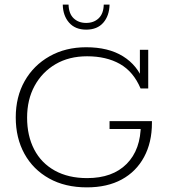

<svg xmlns="http://www.w3.org/2000/svg" viewBox="-20 -798 734 829"><path d="M355 11Q261 11 192 -27.5Q123 -66 85.5 -134Q48 -202 48 -291Q48 -380 86.5 -448Q125 -516 194 -555Q263 -594 352 -594Q448 -594 511 -555Q574 -516 600 -445L584 -449V-583H620V-416H587Q556 -489 497.5 -522Q439 -555 356 -555Q278 -555 220 -521Q162 -487 129.5 -427.5Q97 -368 97 -290Q97 -212 127.5 -153Q158 -94 216.5 -61.5Q275 -29 356 -29Q466 -29 527 -90.5Q588 -152 588 -261L606 -241H453V-275H636V-267Q636 -183 602 -120Q568 -57 505.5 -23Q443 11 355 11ZM352 -670Q305 -670 278.5 -700Q252 -730 251 -778H276Q277 -739 298 -719Q319 -699 352 -699Q385 -699 406 -719Q427 -739 428 -778H453Q452 -730 426 -700Q400 -670 352 -670Z"/></svg>

Font: Rokkitt ExtraLight
Style: Regular
Weight: 250
Version: Version 3.103